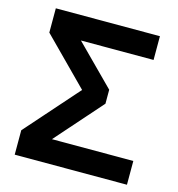

<svg xmlns="http://www.w3.org/2000/svg" viewBox="-103 -778 807 869"><g transform="rotate(15 300.0 -344.0)"><path d="M569.8 -111.3V0H43.9V-114.3L262.7 -361.8L52.2 -574.2V-688H540V-576.7H199.7L380.9 -394.5V-329.1L188.5 -111.3Z"/></g></svg>

Font: Arimo
Style: Bold
Weight: 700
Designer: Steve Matteson
Foundry: Monotype Imaging Inc.
Version: Version 1.33